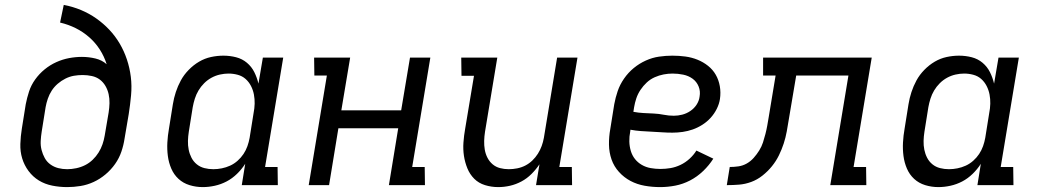

<svg xmlns="http://www.w3.org/2000/svg" viewBox="-20 -755 4240 783"><path d="M254 8Q223 8 193 2Q163 -4 138.5 -19Q114 -34 96.5 -57.5Q79 -81 70.5 -109Q62 -137 63 -168Q64 -199 69 -230L85 -330Q90 -356 98.5 -382Q107 -408 123.5 -431Q140 -454 162 -472Q184 -490 209.5 -501.5Q235 -513 261.5 -518Q288 -523 314 -523Q342 -523 369 -516.5Q396 -510 415 -493Q405 -525 387 -553Q369 -581 344 -603Q319 -625 289 -640Q259 -655 225 -663L240 -735Q277 -728 310.5 -714Q344 -700 373 -679.5Q402 -659 426 -633.5Q450 -608 468 -577.5Q486 -547 497.5 -512.5Q509 -478 513.5 -441.5Q518 -405 514.5 -366.5Q511 -328 505 -290L488 -190Q484 -163 475 -136.5Q466 -110 449.5 -86.5Q433 -63 410.5 -44Q388 -25 362 -13Q336 -1 308.5 3.5Q281 8 254 8ZM254 -65Q272 -65 291 -69Q310 -73 327 -81.5Q344 -90 358 -103.5Q372 -117 382 -133Q392 -149 398 -166.5Q404 -184 407 -202L423 -296Q426 -315 426.5 -334Q427 -353 423 -371Q419 -389 410 -404.5Q401 -420 387 -430.5Q373 -441 354.5 -445Q336 -449 317 -449Q299 -449 281.5 -446Q264 -443 247 -434.5Q230 -426 215.5 -413.5Q201 -401 191 -385.5Q181 -370 175 -352.5Q169 -335 166 -318L150 -218Q147 -199 146 -180Q145 -161 149.5 -143.5Q154 -126 162.5 -110.5Q171 -95 185.5 -84.5Q200 -74 217.5 -69.5Q235 -65 254 -65Z M807 8Q779 8 753 0Q727 -8 708 -25.5Q689 -43 678.5 -67.5Q668 -92 664.5 -119Q661 -146 662.5 -174Q664 -202 669 -230L685 -330Q689 -355 697 -379.5Q705 -404 717.5 -427Q730 -450 749.5 -470Q769 -490 792 -503.5Q815 -517 840.5 -522.5Q866 -528 891 -528Q918 -528 943 -521.5Q968 -515 987 -499Q1006 -483 1017 -461Q1028 -439 1034 -414L1052 -520H1135L1061 -74H1112L1113 0H966L980 -87Q966 -65 946.5 -46Q927 -27 904 -15Q881 -3 856 2.5Q831 8 807 8ZM850 -65Q867 -65 884.5 -68.5Q902 -72 918.5 -79.5Q935 -87 949 -99.5Q963 -112 973 -127Q983 -142 989 -159Q995 -176 998 -193L1014 -293Q1018 -313 1018.5 -332Q1019 -351 1015.5 -369.5Q1012 -388 1003.5 -404.5Q995 -421 981.5 -433Q968 -445 949.5 -450Q931 -455 912 -455Q895 -455 877 -451Q859 -447 842.5 -438Q826 -429 812.5 -415.5Q799 -402 789.5 -386Q780 -370 774.5 -352.5Q769 -335 766 -318L750 -218Q747 -199 746.5 -180.5Q746 -162 749.5 -144.5Q753 -127 761 -111.5Q769 -96 782.5 -85Q796 -74 813.5 -69.5Q831 -65 850 -65Z M1239 0 1313 -447H1262L1261 -520H1408L1372 -305H1616L1652 -520H1735L1661 -74H1712L1713 0H1566L1604 -232H1360L1322 0Z M2012 8Q1984 8 1958 0Q1932 -8 1914 -26Q1896 -44 1886 -68.5Q1876 -93 1872 -119.5Q1868 -146 1870 -174Q1872 -202 1877 -230L1913 -446H1862L1861 -520H2008L1958 -218Q1955 -199 1954.5 -180.5Q1954 -162 1957 -144.5Q1960 -127 1968 -111.5Q1976 -96 1989 -85Q2002 -74 2019 -69.5Q2036 -65 2055 -65Q2072 -65 2089.5 -68.5Q2107 -72 2122.5 -80Q2138 -88 2151 -100.5Q2164 -113 2173.5 -128Q2183 -143 2189 -159.5Q2195 -176 2198 -193L2252 -520H2335L2261 -74H2312L2313 0H2166L2180 -85Q2166 -64 2147.5 -45.5Q2129 -27 2106.5 -15Q2084 -3 2060 2.5Q2036 8 2012 8Z M2672 8Q2640 8 2609 2.5Q2578 -3 2551.5 -17Q2525 -31 2504.5 -53.5Q2484 -76 2474 -104.5Q2464 -133 2463.5 -165Q2463 -197 2469 -230L2485 -330Q2490 -357 2499 -383.5Q2508 -410 2525 -434.5Q2542 -459 2564.5 -477.5Q2587 -496 2613.5 -508Q2640 -520 2667.5 -524Q2695 -528 2722 -528Q2749 -528 2775 -524.5Q2801 -521 2824.5 -511.5Q2848 -502 2867.5 -486.5Q2887 -471 2899 -450Q2911 -429 2915.5 -403.5Q2920 -378 2916 -351Q2913 -331 2903 -311Q2893 -291 2878 -274.5Q2863 -258 2844 -246Q2825 -234 2805 -227Q2785 -220 2764 -217Q2743 -214 2722 -214Q2701 -214 2679.5 -215.5Q2658 -217 2636.5 -218Q2615 -219 2593.5 -220.5Q2572 -222 2551 -226L2550 -218Q2546 -198 2546.5 -178Q2547 -158 2552.5 -139.5Q2558 -121 2569.5 -106.5Q2581 -92 2597.5 -82.5Q2614 -73 2633.5 -69.5Q2653 -66 2673 -66Q2694 -66 2714.5 -69.5Q2735 -73 2755 -82.5Q2775 -92 2792 -107.5Q2809 -123 2820 -141L2889 -108Q2872 -81 2847.5 -57.5Q2823 -34 2794 -19Q2765 -4 2734 2Q2703 8 2672 8ZM2728 -283Q2745 -283 2762.5 -287.5Q2780 -292 2795.5 -302.5Q2811 -313 2821 -328.5Q2831 -344 2833 -361Q2837 -383 2829 -402.5Q2821 -422 2804.5 -434Q2788 -446 2766.5 -450.5Q2745 -455 2723 -455Q2705 -455 2686.5 -451.5Q2668 -448 2650 -440Q2632 -432 2617.5 -418.5Q2603 -405 2592 -388.5Q2581 -372 2575 -354Q2569 -336 2566 -318L2563 -299Q2584 -295 2604.5 -294Q2625 -293 2646 -292Q2667 -291 2687 -287Q2707 -283 2728 -283Z M2944 0 2956 -74Q2973 -74 2991 -76.5Q3009 -79 3025 -88Q3041 -97 3053.5 -111Q3066 -125 3076 -141Q3086 -157 3091.5 -174Q3097 -191 3101.5 -208.5Q3106 -226 3109 -243Q3112 -260 3115 -278L3143 -447H3092V-520H3535L3461 -74H3512L3513 0H3366L3440 -447H3227L3197 -269Q3193 -244 3188.5 -219Q3184 -194 3176 -169.5Q3168 -145 3156.5 -121.5Q3145 -98 3128 -77Q3111 -56 3089.5 -39Q3068 -22 3043.5 -13Q3019 -4 2994 -2Q2969 0 2944 0Z M3807 8Q3779 8 3753 0Q3727 -8 3708 -25.5Q3689 -43 3678.5 -67.5Q3668 -92 3664.5 -119Q3661 -146 3662.5 -174Q3664 -202 3669 -230L3685 -330Q3689 -355 3697 -379.5Q3705 -404 3717.5 -427Q3730 -450 3749.5 -470Q3769 -490 3792 -503.5Q3815 -517 3840.5 -522.5Q3866 -528 3891 -528Q3918 -528 3943 -521.5Q3968 -515 3987 -499Q4006 -483 4017 -461Q4028 -439 4034 -414L4052 -520H4135L4061 -74H4112L4113 0H3966L3980 -87Q3966 -65 3946.5 -46Q3927 -27 3904 -15Q3881 -3 3856 2.5Q3831 8 3807 8ZM3850 -65Q3867 -65 3884.5 -68.5Q3902 -72 3918.5 -79.5Q3935 -87 3949 -99.5Q3963 -112 3973 -127Q3983 -142 3989 -159Q3995 -176 3998 -193L4014 -293Q4018 -313 4018.5 -332Q4019 -351 4015.5 -369.5Q4012 -388 4003.5 -404.5Q3995 -421 3981.5 -433Q3968 -445 3949.5 -450Q3931 -455 3912 -455Q3895 -455 3877 -451Q3859 -447 3842.5 -438Q3826 -429 3812.5 -415.5Q3799 -402 3789.5 -386Q3780 -370 3774.5 -352.5Q3769 -335 3766 -318L3750 -218Q3747 -199 3746.5 -180.5Q3746 -162 3749.5 -144.5Q3753 -127 3761 -111.5Q3769 -96 3782.5 -85Q3796 -74 3813.5 -69.5Q3831 -65 3850 -65Z"/></svg>

Font: Iosevka Plex Etoile
Style: Italic
Weight: 400
Italic angle: -9°
Designer: Belleve Invis
Foundry: Belleve Invis
Version: Version 25.1.1; ttfautohint (v1.8.4)